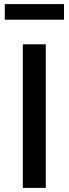

<svg xmlns="http://www.w3.org/2000/svg" viewBox="-20 -916 334 936"><path d="M91.2 0V-700H203.2V0ZM3.4 -820V-896H291.9V-820Z"/></svg>

Font: Geologica Thin
Style: Regular
Weight: 100
Version: Version 1.010;gftools[0.9.28]